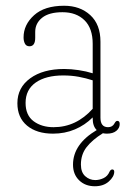

<svg xmlns="http://www.w3.org/2000/svg" viewBox="-20 -455 448 668"><path d="M40.5 -96Q40.5 -150 85 -182.5Q129.5 -215 203.5 -215Q227 -215 253.8 -211Q280.5 -207 302.5 -200V-302.5Q302.5 -356.5 274 -384.5Q245.5 -412.5 197.5 -412.5Q150.5 -412.5 126.5 -393.2Q102.5 -374 102.5 -344V-323.5Q102.5 -294 82.5 -294Q71.5 -294 66.8 -303Q62 -312 62 -325Q62 -369 98.5 -402Q135 -435 203 -435Q258.5 -435 294 -402.5Q329.5 -370 329.5 -310V-45.5Q329.5 -12.5 356 -12.5Q371.5 -12.5 378.5 -26Q383 -34.5 388 -34.5Q396.5 -34.5 396.5 -23.5Q396.5 -9.5 384.8 0.2Q373 10 352 10Q344.5 10 338 8.5Q301 31.5 281.2 57Q261.5 82.5 261.5 117.5Q261.5 144.5 276.5 158Q291.5 171.5 311.5 171.5Q326 171.5 340.2 164.8Q354.5 158 361 142.5Q364.5 135 370.5 134.5Q377.5 134.5 377.5 143Q377 160 358.5 176.5Q340 193 310 193Q276.5 193 255.2 172.2Q234 151.5 234 118Q234 46.5 316.5 -2.5Q302.5 -16 302.5 -43V-46.5Q275.5 -19.5 240.5 -4.8Q205.5 10 164.5 10Q107.5 10 74 -18Q40.5 -46 40.5 -96ZM69 -97Q69 -54 97 -33.2Q125 -12.5 166.5 -12.5Q245 -12.5 302.5 -76.5V-175.5Q279.5 -183 254 -187.8Q228.5 -192.5 200 -192.5Q139.5 -192.5 104.2 -167.8Q69 -143 69 -97Z"/></svg>

Font: Fraunces 144pt S100 Thin
Style: Regular
Weight: 100
Version: Version 1.000; ttfautohint (v1.8.3)